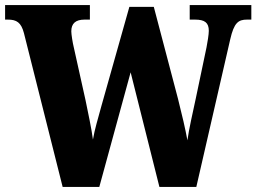

<svg xmlns="http://www.w3.org/2000/svg" viewBox="-25 -734 1007 754"><path d="M69 -604 221 0H365L488 -450L601 0H746L879 -579C894 -645 911 -657 945 -657H962V-714H720V-657H741C779 -657 795 -645 795 -613C795 -599 790 -568 786 -548L744 -348C732 -292 717 -227 711 -183C703 -227 690 -283 674 -346L579 -707H483L373 -317C359 -265 347 -227 340 -186C335 -226 320 -296 311 -340L265 -547C260 -567 255 -600 255 -611C255 -642 272 -657 307 -657H328V-714H-5V-657H6C40 -657 58 -646 69 -604Z"/></svg>

Font: Noto Serif Khmer Condensed Black
Style: Regular
Weight: 900
Width: 3
Designer: Danh Hong and the Monotype Design Team
Foundry: Monotype Imaging Inc.
Version: Version 2.004